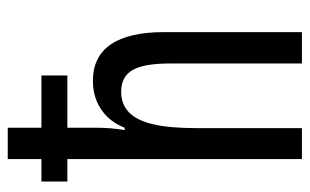

<svg xmlns="http://www.w3.org/2000/svg" viewBox="-172 -628 800 496"><g transform="rotate(-90 228.0 -380.0)"><path d="M65 0V-606H7V-673H65V-760H146V-673H281V-606H146V-529Q146 -512 144.5 -494Q143 -476 140 -458H146Q156 -484 174 -502.5Q192 -521 215.5 -530.5Q239 -540 267 -540Q330 -540 361.5 -493.5Q393 -447 393 -357V0H312V-341Q312 -408 295 -437.5Q278 -467 239 -467Q207 -467 186 -447Q165 -427 155 -384.5Q145 -342 145 -272V0Z"/></g></svg>

Font: Noto Sans ExtraCondensed
Style: Regular
Weight: 400
Width: 2
Designer: Monotype Design Team
Foundry: Monotype Imaging Inc.
Version: Version 2.013